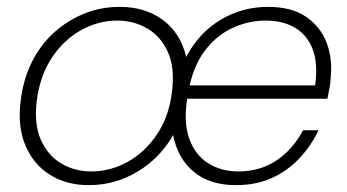

<svg xmlns="http://www.w3.org/2000/svg" viewBox="-20 -528 1012 560"><path d="M239 12Q174 12 126 -18Q78 -48 54.5 -103Q31 -158 40 -231Q47 -294 72 -345Q97 -396 136.5 -432Q176 -468 225 -488Q274 -508 329 -508Q404 -508 455.5 -469.5Q507 -431 523 -362Q560 -432 623 -470Q686 -508 762 -508Q831 -508 873.5 -478.5Q916 -449 933.5 -401Q951 -353 944 -297Q944 -287 942 -276.5Q940 -266 938 -256Q936 -246 935 -240H526Q515 -171 532 -123.5Q549 -76 587 -52Q625 -28 675 -28Q739 -28 786.5 -60Q834 -92 864 -148H909Q887 -102 852.5 -65.5Q818 -29 772 -8.5Q726 12 668 12Q592 12 545 -27Q498 -66 485 -134Q446 -66 380.5 -27Q315 12 239 12ZM246 -28Q302 -28 352.5 -56Q403 -84 438.5 -137Q474 -190 482 -264Q490 -331 469.5 -376.5Q449 -422 409.5 -445Q370 -468 322 -468Q266 -468 215.5 -439.5Q165 -411 130.5 -358.5Q96 -306 87 -232Q79 -165 99.5 -119.5Q120 -74 159 -51Q198 -28 246 -28ZM533 -279H899Q908 -341 892.5 -383Q877 -425 841.5 -446.5Q806 -468 754 -468Q707 -468 661.5 -448Q616 -428 582 -386Q548 -344 533 -279Z"/></svg>

Font: DM Sans 28pt ExtraLight
Style: Italic
Weight: 250
Italic angle: -10°
Version: Version 4.004;gftools[0.9.30]